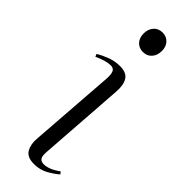

<svg xmlns="http://www.w3.org/2000/svg" viewBox="-256 -764 795 795"><g transform="rotate(45 141.0 -367.0)"><path d="M98 -690Q98 -715 112.5 -731.5Q127 -748 151 -748Q174 -748 188.5 -732.5Q203 -717 203 -692Q203 -666 188.5 -649.5Q174 -633 150 -633Q127 -633 112.5 -648.5Q98 -664 98 -690ZM122 -452Q123 -478 117 -489Q111 -500 95 -500Q68 -500 25 -480L20 -492Q42 -505 68.5 -515Q95 -525 125 -525Q163 -525 177 -502.5Q191 -480 188 -439L161 -58Q159 -33 166 -23.5Q173 -14 188 -14Q220 -14 259 -43L267 -33Q249 -17 221.5 -1.5Q194 14 159 14Q119 14 105 -10Q91 -34 94 -69Z"/></g></svg>

Font: Literata 72pt Light
Style: Italic
Weight: 300
Italic angle: -2°
Designer: Latin by Veronika Burian and Jose Scaglione. Greek by Irene Vlachou. Cyrillic by Vera Evstafieva
Foundry: TypeTogether
Version: Version 3.002